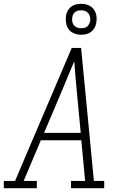

<svg xmlns="http://www.w3.org/2000/svg" viewBox="-35 -986 655 1006"><path d="M-15 0V-38H44L132 -245L341 -735H390L457 -38H511V0H337V-38H411L391 -251H179L89 -38H158V0ZM388 -290 369 -490Q365 -534 361 -577.5Q357 -621 354 -665Q336 -621 317.5 -577.5Q299 -534 281 -490L196 -290ZM390 -804Q371 -804 353.5 -811Q336 -818 325 -832.5Q314 -847 311 -866Q308 -885 311 -905Q313 -918 320 -930.5Q327 -943 338.5 -951.5Q350 -960 363.5 -963Q377 -966 390 -966Q410 -966 427.5 -959Q445 -952 456 -937.5Q467 -923 470 -904Q473 -885 469 -865Q467 -852 460 -839.5Q453 -827 441.5 -818.5Q430 -810 416.5 -807Q403 -804 390 -804ZM390 -838Q398 -838 406 -839.5Q414 -841 420.5 -846Q427 -851 431 -858.5Q435 -866 437 -874Q439 -885 437 -896Q435 -907 428.5 -915.5Q422 -924 412 -928Q402 -932 390 -932Q383 -932 375 -930.5Q367 -929 360 -924Q353 -919 349 -911.5Q345 -904 344 -896Q342 -885 343.5 -874Q345 -863 351.5 -854.5Q358 -846 368.5 -842Q379 -838 390 -838Z"/></svg>

Font: Iosevka Slab XLtEx
Style: Italic
Weight: 200
Width: 7
Italic angle: -9°
Monospace: yes
Designer: Belleve Invis
Foundry: Belleve Invis
Version: Version 11.1.0; ttfautohint (v1.8.3)